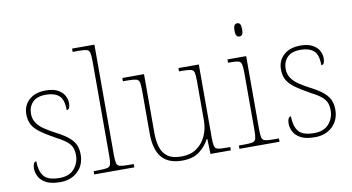

<svg xmlns="http://www.w3.org/2000/svg" viewBox="-75 -946 2094 1142"><g transform="rotate(-10 971.5 -375.0)"><path d="M206 10Q150 10 119.5 -7Q89 -24 77 -48.5Q65 -73 65 -95Q65 -109 67.5 -118.5Q70 -128 74.5 -132.5Q79 -137 86 -137Q86 -80 110.5 -47.5Q135 -15 206 -15Q265 -15 295 -50Q325 -85 325 -132Q325 -156 318 -175.5Q311 -195 290.5 -213Q270 -231 229 -252Q171 -284 137.5 -308.5Q104 -333 90 -359.5Q76 -386 76 -422Q76 -475 113 -508.5Q150 -542 214 -542Q259 -542 286.5 -527Q314 -512 326 -489.5Q338 -467 338 -445Q338 -426 333 -415.5Q328 -405 317 -405Q317 -470 289 -493.5Q261 -517 211 -517Q156 -517 130 -489.5Q104 -462 104 -421Q104 -390 119 -366.5Q134 -343 162.5 -323.5Q191 -304 231 -283Q282 -257 308 -233.5Q334 -210 343.5 -185.5Q353 -161 353 -131Q353 -68 312 -29Q271 10 206 10Z M412 0V-20H442Q479 -20 495 -24Q511 -28 515 -43.5Q519 -59 519 -94V-662Q519 -699 515 -715.5Q511 -732 496.5 -736Q482 -740 452 -740H412V-760H547V-94Q547 -59 551 -43.5Q555 -28 571.5 -24Q588 -20 624 -20H654V0Z M942 10Q860 10 819.5 -37.5Q779 -85 779 -184V-442Q779 -477 775 -492.5Q771 -508 755 -512Q739 -516 702 -516H676V-536H807V-181Q807 -134 818 -96Q829 -58 858.5 -36.5Q888 -15 942 -15Q998 -15 1035 -41.5Q1072 -68 1091 -110.5Q1110 -153 1110 -202V-442Q1110 -477 1106 -492.5Q1102 -508 1086 -512Q1070 -516 1033 -516H1015V-536H1138V-94Q1138 -60 1142 -44Q1146 -28 1160.5 -24Q1175 -20 1205 -20H1237V0H1114L1111 -91H1107Q1088 -52 1048.5 -21Q1009 10 942 10Z M1289 0V-20H1319Q1356 -20 1372 -24Q1388 -28 1392 -43.5Q1396 -59 1396 -94V-438Q1396 -475 1392 -491.5Q1388 -508 1373.5 -512Q1359 -516 1329 -516H1311V-536H1424V-94Q1424 -59 1428 -43.5Q1432 -28 1448.5 -24Q1465 -20 1501 -20H1531V0ZM1405 -658Q1395 -658 1388.5 -666Q1382 -674 1382 -698Q1382 -721 1388.5 -729.5Q1395 -738 1405 -738Q1416 -738 1422 -729.5Q1428 -721 1428 -698Q1428 -674 1422 -666Q1416 -658 1405 -658Z M1744 10Q1688 10 1657.5 -7Q1627 -24 1615 -48.5Q1603 -73 1603 -95Q1603 -109 1605.5 -118.5Q1608 -128 1612.5 -132.5Q1617 -137 1624 -137Q1624 -80 1648.5 -47.5Q1673 -15 1744 -15Q1803 -15 1833 -50Q1863 -85 1863 -132Q1863 -156 1856 -175.5Q1849 -195 1828.5 -213Q1808 -231 1767 -252Q1709 -284 1675.5 -308.5Q1642 -333 1628 -359.5Q1614 -386 1614 -422Q1614 -475 1651 -508.5Q1688 -542 1752 -542Q1797 -542 1824.5 -527Q1852 -512 1864 -489.5Q1876 -467 1876 -445Q1876 -426 1871 -415.5Q1866 -405 1855 -405Q1855 -470 1827 -493.5Q1799 -517 1749 -517Q1694 -517 1668 -489.5Q1642 -462 1642 -421Q1642 -390 1657 -366.5Q1672 -343 1700.5 -323.5Q1729 -304 1769 -283Q1820 -257 1846 -233.5Q1872 -210 1881.5 -185.5Q1891 -161 1891 -131Q1891 -68 1850 -29Q1809 10 1744 10Z"/></g></svg>

Font: Noto Serif Kannada Thin
Style: Regular
Weight: 250
Version: Version 2.003